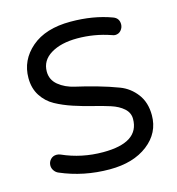

<svg xmlns="http://www.w3.org/2000/svg" viewBox="-107 -800 830 902"><g transform="rotate(-15 308.0 -349.0)"><path d="M149 -510Q149 -470 180.5 -444Q212 -418 259 -407.5Q306 -397 361 -381.5Q416 -366 463 -348Q510 -330 541.5 -288.5Q573 -247 573 -185Q573 -99 502.5 -44.5Q432 10 317 10Q190 10 79 -38Q67 -43 59 -54.5Q51 -66 51 -79Q51 -96 62.5 -108.5Q74 -121 92 -121Q102 -121 111 -117Q203 -76 308 -76Q483 -76 483 -191Q483 -221 459.5 -242Q436 -263 398.5 -275Q361 -287 316 -298Q271 -309 225.5 -324Q180 -339 142.5 -359.5Q105 -380 81.5 -416.5Q58 -453 58 -503Q58 -590 126.5 -649Q195 -708 317 -708Q427 -708 516 -675Q544 -665 544 -635Q544 -619 533 -606Q522 -593 504 -593Q498 -593 488 -597Q410 -624 327 -624Q248 -624 198.5 -594Q149 -564 149 -510Z"/></g></svg>

Font: VarelaRound
Style: Regular
Weight: 400
Designer: Joe Prince, Avraham Cornfeld
Foundry: Joe Prince, Avraham Cornfeld
Version: Version 2.000;PS 002.000;hotconv 1.0.88;makeotf.lib2.5.64775